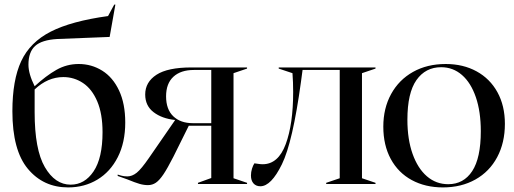

<svg xmlns="http://www.w3.org/2000/svg" viewBox="-20 -802 2241 837"><path d="M34 -317Q34 -453 72.5 -535.5Q111 -618 201 -664Q291 -710 451 -732L478 -782H483L458 -641L230 -632Q162 -628 133 -601.5Q104 -575 104 -520Q104 -480 131 -426Q181 -472 226 -497.5Q271 -523 323 -523Q379 -523 425.5 -494Q472 -465 499 -407.5Q526 -350 526 -268Q526 -181 493.5 -117Q461 -53 404.5 -19Q348 15 277 15Q169 15 101.5 -66Q34 -147 34 -317ZM288 3Q349 3 388 -55Q427 -113 427 -226Q427 -306 404 -360Q381 -414 342 -440Q303 -466 256 -466Q188 -466 131 -412V-313Q131 -150 175.5 -73.5Q220 3 288 3Z M535 -20 493 -35V-41Q496 -40 508 -36.5Q520 -33 535 -33Q556 -33 576 -49Q596 -65 629 -113L743 -278V-279Q686 -285 649.5 -313Q613 -341 613 -390Q613 -444 662 -476Q711 -508 815 -508H1057V-503L998 -483V-25L1057 -5V0H843V-5L901 -26V-254H803L736 -119Q710 -68 692.5 -42Q675 -16 659.5 -5.5Q644 5 625 5Q607 5 588 -0.5Q569 -6 535 -20ZM821 -265H901V-497H825Q768 -497 736 -467.5Q704 -438 704 -382Q704 -325 735.5 -295Q767 -265 821 -265Z M1074 -37Q1074 -52 1078.5 -66.5Q1083 -81 1089 -90Q1092 -90 1103.5 -88Q1115 -86 1125 -86Q1193 -86 1225.5 -173.5Q1258 -261 1258 -401Q1258 -444 1255 -483L1195 -503V-508H1617V-503L1558 -483V-25L1617 -5V0H1402V-5L1461 -25V-497H1299L1292 -445Q1256 -182 1209 -86Q1162 10 1115 10Q1096 10 1085 -2.5Q1074 -15 1074 -37Z M1651 -250Q1651 -330 1685 -392Q1719 -454 1780.5 -488.5Q1842 -523 1923 -523Q1999 -523 2057.5 -491Q2116 -459 2148.5 -400Q2181 -341 2181 -262Q2181 -180 2147.5 -117Q2114 -54 2052.5 -19.5Q1991 15 1911 15Q1834 15 1775 -17Q1716 -49 1683.5 -109Q1651 -169 1651 -250ZM1934 1Q2001 1 2038.5 -56Q2076 -113 2076 -230Q2076 -315 2054.5 -378Q2033 -441 1994 -475Q1955 -509 1903 -509Q1835 -509 1795.5 -453Q1756 -397 1756 -280Q1756 -195 1778.5 -131.5Q1801 -68 1841 -33.5Q1881 1 1934 1Z"/></svg>

Font: Nyght Serif
Style: Regular
Weight: 400
Designer: Maksym Kobuzan
Version: Version 0.410;July 4, 2025;FontCreator 15.0.0.2958 64-bit